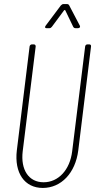

<svg xmlns="http://www.w3.org/2000/svg" viewBox="-20 -919 469 947"><path d="M209 -780H224C229 -780 233 -783 236 -787L296 -868C297 -870 301 -870 302 -868L341 -787C343 -783 347 -780 352 -780H365C373 -780 377 -786 374 -792L321 -893C319 -897 315 -899 310 -899H293C288 -899 284 -896 280 -892L205 -792C200 -785 202 -780 209 -780ZM191 8C282 8 352 -66 366 -177L429 -690C430 -696 426 -700 421 -700H411C405 -700 401 -696 400 -690L336 -173C325 -81 268 -20 195 -20C122 -20 81 -81 92 -173L156 -690C156 -696 153 -700 147 -700H137C132 -700 127 -696 126 -690L63 -177C50 -66 101 8 191 8Z"/></svg>

Font: Barlow Condensed Thin
Style: Italic
Weight: 250
Width: 3
Italic angle: -7°
Designer: Jeremy Tribby
Foundry: Tribby Type
Version: Version 1.422;hotconv 1.0.109;makeotfexe 2.5.65596